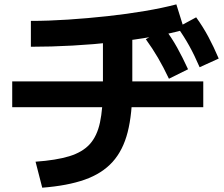

<svg xmlns="http://www.w3.org/2000/svg" viewBox="-20 -804 1040 891"><path d="M145 -53.6Q240 -60.3 301 -78.8Q362 -97.3 396.2 -134.6Q430.4 -172 444 -235.8Q457.7 -299.7 457.7 -397V-680.3H594V-397Q594 -275.7 572.5 -191Q551 -106.4 502.3 -52.5Q453.6 1.3 373.5 29.6Q293.3 58 176 67ZM36.7 -306.4V-426.3H923.3V-306.4ZM123.3 -707Q204 -707 295.5 -713Q387 -719 478.5 -729Q570.1 -739 652.6 -753Q735.1 -767 798.4 -783.7L835.1 -666.1Q770 -648.1 686.9 -633.6Q603.7 -619 509.7 -608.5Q415.7 -598 317 -592.5Q218.3 -587 123.3 -587ZM764 -438.6Q738.4 -492.6 713 -536Q687.7 -579.3 656.7 -622L744 -672Q776.7 -629 802.2 -583Q827.7 -537 852.7 -482.6ZM906.4 -492Q882.7 -547 858.4 -591Q834 -635 804 -677L890.3 -723.6Q922.3 -679.3 947 -633.1Q971.7 -587 995 -532.3Z"/></svg>

Font: M PLUS 1 Thin
Style: Regular
Weight: 100
Designer: Coji Morishita
Foundry: UNDERFOREST DESIGN
Version: Version 1.001